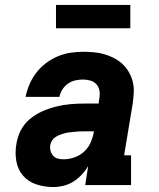

<svg xmlns="http://www.w3.org/2000/svg" viewBox="-20 -747 640 775"><path d="M195 8Q160 8 127.5 -2.5Q95 -13 73.5 -37.5Q52 -62 46 -96Q40 -130 46 -165Q50 -193 63.5 -220Q77 -247 100.5 -266.5Q124 -286 151.5 -298Q179 -310 207 -317Q235 -324 263.5 -326.5Q292 -329 320 -329H378L381 -350Q384 -365 381.5 -380.5Q379 -396 369.5 -406.5Q360 -417 345.5 -421.5Q331 -426 315 -426Q300 -426 284 -422.5Q268 -419 254.5 -409.5Q241 -400 232 -386Q223 -372 220 -356H83Q89 -383 99.5 -407.5Q110 -432 126.5 -453.5Q143 -475 165.5 -492Q188 -509 213 -519.5Q238 -530 264 -534Q290 -538 315 -538Q337 -538 359 -536Q381 -534 401.5 -528Q422 -522 440.5 -512.5Q459 -503 474 -489Q489 -475 499.5 -457Q510 -439 515.5 -418.5Q521 -398 520 -375.5Q519 -353 516 -331L481 -120H509V0H324L336 -77Q325 -58 309.5 -41.5Q294 -25 275.5 -13.5Q257 -2 236 3Q215 8 195 8ZM236 -104Q258 -104 280 -111.5Q302 -119 319.5 -135Q337 -151 346 -172Q355 -193 359 -215V-217H320Q310 -217 300.5 -216.5Q291 -216 281.5 -215Q272 -214 262 -213Q252 -212 242.5 -209.5Q233 -207 223.5 -203.5Q214 -200 205 -194.5Q196 -189 190.5 -180.5Q185 -172 183 -162Q181 -150 184 -138.5Q187 -127 194.5 -118.5Q202 -110 213 -107Q224 -104 236 -104ZM206 -633V-727H506V-633Z"/></svg>

Font: Iosevka Slab HvExObl
Style: Regular
Weight: 900
Width: 7
Italic angle: -9°
Monospace: yes
Designer: Belleve Invis
Foundry: Belleve Invis
Version: Version 11.1.1; ttfautohint (v1.8.3)